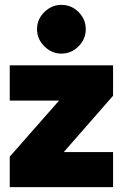

<svg xmlns="http://www.w3.org/2000/svg" viewBox="-20 -768 504 788"><path d="M128 -14 20 -125 341 -490 444 -375ZM20 0V-125L123 -144H444V0ZM20 -355V-500H444V-375L336 -355ZM232 -548Q192 -548 162 -578Q132 -608 132 -648Q132 -689 162 -718.5Q192 -748 232 -748Q273 -748 302.5 -718.5Q332 -689 332 -648Q332 -608 302.5 -578Q273 -548 232 -548Z"/></svg>

Font: Figtree Light Black
Style: Regular
Weight: 900
Version: Version 2.000